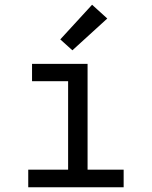

<svg xmlns="http://www.w3.org/2000/svg" viewBox="-20 -789 640 809"><path d="M99 0V-74H267V-447H115V-520H349V-74H501V0ZM285 -577 234 -623 368 -769 432 -711Z"/></svg>

Font: Bmono
Style: Regular
Weight: 400
Monospace: yes
Designer: Belleve Invis
Foundry: Belleve Invis
Version: Version 11.2.2; ttfautohint (v1.8.2)